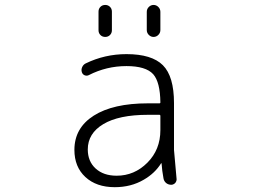

<svg xmlns="http://www.w3.org/2000/svg" viewBox="-20 -777 1040 785"><path d="M338.9 -166Q338.9 -117.2 371.1 -87.9Q403.3 -58.6 457 -58.6Q529.3 -58.6 582.5 -111.8Q635.7 -165 635.7 -245.1V-302.7Q635.7 -307.6 631.8 -307.6H585Q465.8 -307.6 402.3 -269.5Q338.9 -231.4 338.9 -166ZM497.1 -555.7Q600.6 -555.7 646 -510.3Q691.4 -464.8 691.4 -355.5V-164.1L702.1 -43.9Q702.1 -39.1 700.2 -35.2Q698.2 -29.3 692.4 -25.4Q686.5 -21.5 680.7 -21.5Q668 -21.5 659.2 -28.8Q650.4 -36.1 648.4 -47.9Q642.6 -79.1 640.6 -108.4Q640.6 -109.4 639.6 -109.9Q638.7 -110.4 638.7 -109.4Q613.3 -68.4 567.4 -42Q515.6 -11.7 449.2 -11.7Q374 -11.7 329.1 -53.2Q284.2 -94.7 284.2 -164.1Q284.2 -253.9 363.3 -304.2Q442.4 -354.5 585 -354.5H631.8Q635.7 -354.5 635.7 -358.4Q634.8 -441.4 606.4 -473.6Q576.2 -506.8 497.1 -506.8Q415 -506.8 342.8 -469.7Q335 -465.8 326.2 -469.2Q317.4 -472.7 314.5 -482.4Q311.5 -492.2 315.9 -502.4Q320.3 -512.7 330.1 -517.6Q408.2 -555.7 497.1 -555.7ZM382.8 -653.3V-729.5Q382.8 -741.2 390.6 -749Q398.4 -756.8 410.2 -756.8Q421.9 -756.8 429.7 -749Q437.5 -741.2 437.5 -729.5V-653.3Q437.5 -641.6 429.7 -633.8Q421.9 -626 410.2 -626Q398.4 -626 390.6 -633.8Q382.8 -641.6 382.8 -653.3ZM580.1 -654.3V-728.5Q580.1 -740.2 588.4 -748.5Q596.7 -756.8 607.9 -756.8Q619.1 -756.8 627.4 -748.5Q635.7 -740.2 635.7 -728.5V-654.3Q635.7 -642.6 627.4 -634.3Q619.1 -626 607.9 -626Q596.7 -626 588.4 -634.3Q580.1 -642.6 580.1 -654.3Z"/></svg>

Font: Gen Jyuu Gothic L Monospace Light
Style: Regular
Weight: 300
Designer: [Source Han Sans]
Ryoko NISHIZUKA  (kana & ideographs); Paul D. Hunt (Latin, Greek & Cyrillic); Wenlong ZHANG  (bopomofo
Version: Version 1.002.20150607